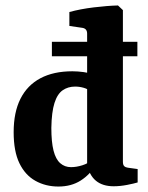

<svg xmlns="http://www.w3.org/2000/svg" viewBox="-20 -675 543 703"><path d="M170 -522H483V-469H170ZM194 8Q147 8 109.5 -13Q72 -34 51 -77.5Q30 -121 30 -191Q30 -264 55 -313.5Q80 -363 128 -388.5Q176 -414 245 -414Q265 -414 286.5 -411Q308 -408 320 -403L310 -341Q302 -349 286.5 -353.5Q271 -358 255 -358Q229 -358 209.5 -344.5Q190 -331 179.5 -298Q169 -265 168 -207Q168 -155 176 -123.5Q184 -92 200.5 -77.5Q217 -63 240 -63Q260 -63 282 -70Q304 -77 317 -90L331 -72Q310 -36 275.5 -14Q241 8 194 8ZM430 -638V-83Q430 -71 435 -66.5Q440 -62 448 -61L484 -56V-7Q471 -3 445.5 2Q420 7 396 7Q356 7 331.5 -13Q307 -33 299 -73V-552Q299 -570 282 -573L234 -580V-631Q274 -642 323.5 -648Q373 -654 412 -655Z"/></svg>

Font: Yrsa
Style: Bold
Weight: 700
Version: Version 2.004